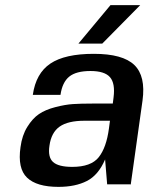

<svg xmlns="http://www.w3.org/2000/svg" viewBox="-20 -720 590 749"><path d="M490 0 488 -1H398L390 -98Q364 -37 319 -14Q274 9 208 9Q123 9 85.5 -27Q48 -63 60 -146Q66 -192 86.5 -225Q107 -258 132 -275Q157 -292 195.5 -302Q234 -312 264.5 -314Q295 -316 340 -316H420L423 -340Q430 -395 409 -419Q388 -443 333 -443Q277 -443 250 -421Q223 -399 216 -350H108Q120 -434 176.5 -472Q233 -510 346 -510Q459 -510 504 -466.5Q549 -423 536 -328ZM409 -249H310Q245 -249 212.5 -226Q180 -203 173 -152Q166 -107 187 -88Q208 -69 262 -69Q335 -69 365 -106.5Q395 -144 405 -219ZM411 -700H527L379 -550H286Z"/></svg>

Font: Fivo Sans Modern Med
Style: Italic
Weight: 450
Designer: Alexander Slobzheninov
Foundry: Alexander Slobzheninov
Version: 1.0